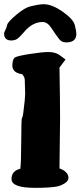

<svg xmlns="http://www.w3.org/2000/svg" viewBox="-28 -906 390 929"><path d="M177.9 -799.6Q129.5 -799.3 89.3 -752.1Q60.3 -718.2 48.6 -714.2Q36.9 -710.2 27.1 -710.1Q-2.7 -709.9 -7.7 -735.3Q-8.2 -737.7 -8.3 -743.1Q-8.3 -748.5 -2.3 -760Q3.7 -771.5 6.6 -785.4Q9.4 -799.4 49.9 -833.6Q90.4 -867.8 116.3 -874.4Q159.2 -885.4 183.1 -885.6Q223.1 -885.9 275.2 -849.4Q327.2 -812.9 334.2 -783.7Q341.3 -754.4 341.4 -743.7Q341.4 -743.2 341.4 -742.7Q341.7 -701.2 293.3 -700.9Q292.8 -700.9 292.3 -700.9Q271.4 -700.7 259.5 -715.3Q240.8 -739.1 221.3 -769.4Q201.8 -799.8 177.9 -799.6ZM259.8 -91.3Q303.2 -75.2 303.2 -44.9Q303.2 -30.3 285.2 -19Q267.1 -7.8 249 -3.9Q214.8 2.9 141.6 2.9Q28.3 2.9 27.8 -39.1V-40Q27.8 -79.1 70.3 -89.4Q74.2 -115.7 74.7 -222.2Q75.2 -328.6 77.9 -334Q80.6 -339.4 81.1 -341.3Q81.5 -343.3 82.3 -345.9Q83 -348.6 83.5 -352.3Q84 -356 84.7 -360.6Q85.4 -365.2 85.9 -370.6Q93.8 -430.2 93.8 -452.6L91.8 -520Q91.8 -533.2 79.1 -546.9Q32.7 -553.7 31.7 -587.9V-591.8Q32.7 -621.1 45.2 -628.4Q57.6 -635.7 117.4 -645Q177.2 -654.3 206.8 -654.3Q236.3 -654.3 257.3 -641.6L289.1 -618.2L259.8 -579.1Q262.7 -414.1 262.7 -332Z"/></svg>

Font: Drukaatie burti
Style: Heavy
Weight: 800
Version: Version 0.14